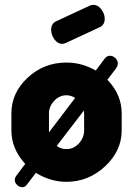

<svg xmlns="http://www.w3.org/2000/svg" viewBox="-20 -740 549 792"><path d="M254 -482Q318 -482 375 -449L411 -497Q420 -510 433 -510Q446 -510 456 -500.5Q466 -491 466 -478Q466 -468 458 -457L423 -411Q482 -350 482 -272V-202Q482 -118 413.5 -54Q345 10 254 10Q188 10 128 -27L89 24Q83 32 72 32Q60 32 50.5 23Q41 14 41 2Q41 -7 48 -16L84 -64Q27 -126 27 -202V-272Q27 -357 94 -419.5Q161 -482 254 -482ZM392 -628 252 -563Q242 -559 237 -559Q218 -559 204.5 -577.5Q191 -596 191 -617Q191 -642 211 -652L351 -717Q358 -720 365 -720Q384 -720 398 -701.5Q412 -683 412 -662Q412 -638 392 -628ZM327 -202V-272Q327 -274 326.5 -278Q326 -282 326 -284L214 -138Q232 -125 254 -125Q284 -125 305.5 -148.5Q327 -172 327 -202ZM182 -194 290 -336Q273 -347 254 -347Q225 -347 203.5 -324Q182 -301 182 -272Z"/></svg>

Font: Dosis
Style: ExtraBold
Weight: 800
Designer: EdgarTolentino, PabloImpallari, IginoMarini
Foundry: EdgarTolentino, PabloImpallari, IginoMarini
Version: Version 1.007